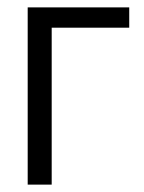

<svg xmlns="http://www.w3.org/2000/svg" viewBox="-20 -500 390 520"><path d="M55 -480H330V-425H120V0H55Z"/></svg>

Font: Glametrix
Style: Regular
Weight: 500
Designer: gluk
Foundry: gluk
Version: Version 0.40